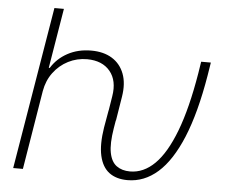

<svg xmlns="http://www.w3.org/2000/svg" viewBox="-52 -788 1016 857"><g transform="rotate(5 456.0 -359.5)"><path d="M36.6 0 157.7 -727.5H200.2L155.8 -459.5H160.2Q186.5 -502.4 232.9 -527.6Q279.3 -552.7 338.4 -552.7Q393.6 -552.7 431.4 -529.5Q469.2 -506.3 485.8 -463.1Q502.4 -419.9 492.7 -359.9L475.1 -251.5H432.1L449.2 -357.9Q460.9 -428.2 426.3 -470.2Q391.6 -512.2 323.7 -512.7Q277.8 -512.7 238.8 -492.7Q199.7 -472.7 173.1 -437Q146.5 -401.4 138.2 -353.5L80.1 0ZM549.3 9.3Q499 9.3 467 -14.6Q435.1 -38.6 423.8 -88.6Q412.6 -138.7 424.8 -215.3L438.5 -293.5H481.4L468.3 -215.3Q457 -146.5 464.8 -106Q472.7 -65.4 496.8 -47.9Q521 -30.3 557.1 -30.3Q617.7 -30.3 667.7 -79.6Q717.8 -128.9 757.1 -231.7Q796.4 -334.5 822.8 -493.2L831.1 -545.9H874.5L865.2 -487.8Q836.9 -318.4 791.3 -208Q745.6 -97.7 684.8 -44.2Q624 9.3 549.3 9.3Z"/></g></svg>

Font: Inter Tight ExtraLight
Style: Italic
Weight: 250
Italic angle: -9.39999°
Designer: Rasmus Andersson
Foundry: rsms
Version: Version 3.004